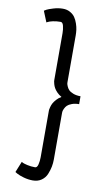

<svg xmlns="http://www.w3.org/2000/svg" viewBox="-115 -885 698 1207"><g transform="rotate(10 234.0 -282.0)"><path d="M185.1 -746.1Q158.2 -746.1 136.2 -741.2Q114.3 -736.3 105.5 -731.4L97.2 -727.1L68.8 -796.9Q74.7 -800.8 84.7 -806.2Q94.7 -811.5 125.2 -820.8Q155.8 -830.1 185.1 -830.1Q211.4 -830.1 231.4 -818.8Q251.5 -807.6 262.7 -791.3Q273.9 -774.9 281.2 -753.2Q288.6 -731.4 290.8 -713.6Q293 -695.8 293 -678.2V-379.9Q293 -377 293.5 -372.1Q293.9 -367.2 299.1 -354.5Q304.2 -341.8 313.2 -332.3Q322.3 -322.8 342 -314.9Q361.8 -307.1 389.2 -307.1V-256.8Q363.3 -256.8 343.8 -249.5Q324.2 -242.2 314.9 -233.2Q305.7 -224.1 300.3 -212.4Q294.9 -200.7 293.9 -194.8Q293 -189 293 -185.1V113.8Q293 136.7 288.6 159.7Q284.2 182.6 273.7 208.3Q263.2 233.9 240.2 250Q217.3 266.1 185.1 266.1Q155.8 266.1 126.7 257.8Q97.7 249.5 83 241.2L68.8 232.9L97.2 163.1Q100.1 165 106.4 168.2Q112.8 171.4 135.5 176.8Q158.2 182.1 185.1 182.1Q198.2 182.1 203.6 160.2Q209 138.2 209 113.8V-184.1Q209 -186.5 209.5 -190.9Q210 -195.3 213.4 -208Q216.8 -220.7 222.9 -232.2Q229 -243.7 241.7 -257.8Q254.4 -272 272 -282.2Q254.4 -292 241.7 -305.4Q229 -318.8 222.9 -330.1Q216.8 -341.3 213.4 -353.5Q210 -365.7 209.5 -370.6Q209 -375.5 209 -378.9V-678.2Q209 -702.6 203.6 -724.4Q198.2 -746.1 185.1 -746.1Z"/></g></svg>

Font: Junction Regular
Style: Regular
Weight: 500
Designer: Caroline Hadilaksono
Foundry: Caroline Hadilaksono
Version: Version 1.056